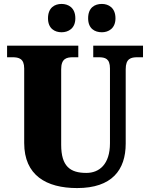

<svg xmlns="http://www.w3.org/2000/svg" viewBox="-20 -946 762 976"><path d="M498 -782C531 -782 567 -801 567 -853C567 -907 531 -926 498 -926C461 -926 428 -907 428 -853C428 -801 461 -782 498 -782ZM293 -782C327 -782 363 -801 363 -853C363 -907 327 -926 293 -926C258 -926 224 -907 224 -853C224 -801 258 -782 293 -782ZM372 10C549 10 619 -82 619 -216V-594C619 -648 645 -655 679 -655H707V-714H454V-655H481C515 -655 539 -648 539 -598V-218C539 -110 484 -67 419 -67C337 -67 291 -100 291 -210V-594C291 -648 318 -655 351 -655H378V-714H16V-655H43C76 -655 103 -648 103 -598V-219C103 -55 215 10 372 10Z"/></svg>

Font: Noto Serif Ethiopic SemiCondensed Black
Style: Regular
Weight: 900
Width: 4
Designer: Monotype Design Team
Foundry: Monotype Imaging Inc.
Version: Version 2.102